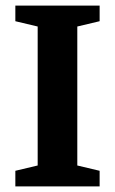

<svg xmlns="http://www.w3.org/2000/svg" viewBox="-20 -668 412 688"><path d="M35 0V-56L115 -75V-573L35 -592V-648H337V-592L257 -573V-75L337 -56V0Z"/></svg>

Font: Faustina
Style: Bold
Weight: 700
Designer: Alfonso Garcia
Foundry: http://www.omnibus-type.com
Version: Version 1.200